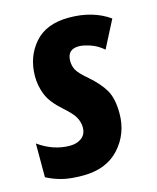

<svg xmlns="http://www.w3.org/2000/svg" viewBox="-96 -623 569 698"><g transform="rotate(-15 188.0 -274.0)"><path d="M317 -174Q317 -231 298 -263Q279 -295 242 -327Q209 -355 201 -370.5Q193 -386 193 -404Q193 -448 237 -448Q253 -448 279 -439.5Q305 -431 328 -411L381 -514Q319 -558 229 -558Q143 -558 99 -507Q55 -456 55 -383Q55 -347 68.5 -313.5Q82 -280 123 -244Q156 -215 165.5 -196.5Q175 -178 175 -160Q175 -134 157.5 -120.5Q140 -107 113 -107Q51 -107 -5 -147V-20Q21 -6 52 2Q83 10 131 10Q219 10 268 -44Q317 -98 317 -174Z"/></g></svg>

Font: Noto Sans UI Condensed ExtraBold
Style: Italic
Weight: 800
Width: 3
Designer: Monotype Design Team
Foundry: Monotype Imaging Inc.
Version: 1.001